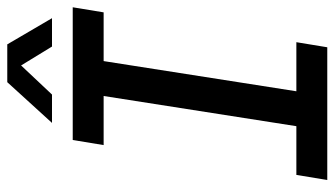

<svg xmlns="http://www.w3.org/2000/svg" viewBox="-216 -704 920 528"><g transform="rotate(-90 244.0 -440.0)"><path d="M13 0 27 -85H161L244 -615H109L123 -700H488L474 -615H340L257 -85H392L378 0ZM170 -757 282 -880H386L458 -757H380L328 -842L248 -757Z"/></g></svg>

Font: MuseoModerno
Style: Italic
Weight: 400
Italic angle: -9°
Designer: Pablo Cosgaya, Héctor Gatti, Marcela Romero, and the Authors of The MuseoModerno Project.
Foundry: Omnibus-Type Team
Version: Version 1.003